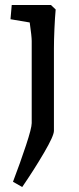

<svg xmlns="http://www.w3.org/2000/svg" viewBox="-20 -514 317 769"><path d="M107 -21V-117V-350Q107 -368 99 -424L22 -437L27 -494H184L203 -476Q200 -444 198 -398.5Q196 -353 196 -320V10Q196 30 156.5 97.5Q117 165 69 235L32 214Q61 138 84 68.5Q107 -1 107 -21Z"/></svg>

Font: Andada Pro Medium
Style: Regular
Weight: 500
Designer: Carolina Giovagnoli
Foundry: Huerta Tipografica
Version: Version 3.005; ttfautohint (v1.8.4)